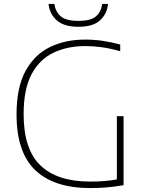

<svg xmlns="http://www.w3.org/2000/svg" viewBox="-20 -950 740 975"><path d="M437.5 5Q255 5 159.5 -85.5Q64 -176 64 -369Q64 -505 109.2 -588.8Q154.5 -672.5 233.2 -710.8Q312 -749 412 -749Q457.5 -749 500.5 -742.8Q543.5 -736.5 590.5 -724V-690Q536.5 -705 494 -710.5Q451.5 -716 412.5 -716Q322 -716 251.2 -682.2Q180.5 -648.5 140.2 -572.8Q100 -497 100 -370.5Q100 -191.5 185.5 -109.8Q271 -28 437 -28Q478 -28 511.2 -30.8Q544.5 -33.5 573.5 -39V-360H607.5V-9.5Q556 -1 517.8 2Q479.5 5 437.5 5ZM378.5 -814Q305 -814 268.2 -846.8Q231.5 -879.5 226.5 -930H256Q262 -889.5 289 -866.8Q316 -844 378.5 -844Q441 -844 467.2 -866.8Q493.5 -889.5 499 -930H528.5Q523.5 -879 487.8 -846.5Q452 -814 378.5 -814Z"/></svg>

Font: Encode Sans Semi Expanded Thin
Style: Regular
Weight: 100
Width: 6
Designer: Multiple Designers
Foundry: Impallari Type
Version: Version 3.000; ttfautohint (v1.8.3) -l 8 -r 50 -G 200 -x 14 